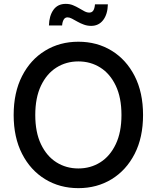

<svg xmlns="http://www.w3.org/2000/svg" viewBox="-20 -951 801 981"><path d="M380.4 10.3Q285.6 10.3 210.7 -35.4Q135.7 -81.1 92.8 -165Q49.8 -249 49.8 -363.3Q49.8 -478.5 92.8 -562.5Q135.7 -646.5 210.7 -692.1Q285.6 -737.8 380.4 -737.8Q475.6 -737.8 550.3 -692.1Q625 -646.5 668 -562.5Q710.9 -478.5 710.9 -363.3Q710.9 -248.5 668 -164.8Q625 -81.1 550.3 -35.4Q475.6 10.3 380.4 10.3ZM380.4 -90.3Q442.9 -90.3 492.7 -121.8Q542.5 -153.3 571.5 -214.4Q600.6 -275.4 600.6 -363.3Q600.6 -452.1 571.5 -513.2Q542.5 -574.2 492.7 -605.7Q442.9 -637.2 380.4 -637.2Q317.9 -637.2 268.1 -605.7Q218.3 -574.2 189.2 -512.9Q160.2 -451.7 160.2 -363.3Q160.2 -275.4 189.2 -214.4Q218.3 -153.3 268.1 -121.8Q317.9 -90.3 380.4 -90.3ZM445.8 -818.8Q426.3 -818.8 408.7 -825.2Q391.1 -831.5 375.7 -840.3Q360.4 -849.1 347.7 -855.7Q335 -862.3 325.2 -862.3Q311.5 -862.3 304.9 -849.9Q298.3 -837.4 297.4 -820.8H230Q231.4 -870.6 253.2 -900.9Q274.9 -931.2 315.9 -931.2Q336.4 -931.2 353 -924.3Q369.6 -917.5 384 -908.9Q398.4 -900.4 411.1 -893.6Q423.8 -886.7 436 -886.7Q449.7 -886.7 456.5 -897Q463.4 -907.2 465.3 -928.7H531.2Q529.8 -877.9 507.1 -848.4Q484.4 -818.8 445.8 -818.8Z"/></svg>

Font: Inter 20pt Medium
Style: Regular
Weight: 500
Version: Version 4.001;git-66647c0bb